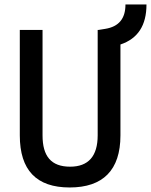

<svg xmlns="http://www.w3.org/2000/svg" viewBox="-20 -827 674 857"><path d="M291 9.8C439.5 9.8 517.6 -67.4 517.6 -222.7V-628.4C595.2 -654.3 633.8 -713.4 633.8 -807.1H540C540 -743.7 510.3 -708 449.7 -698.2L419.9 -693.4H416V-222.7C416 -129.9 374.5 -83 293 -83C208 -83 169.9 -129.9 169.9 -222.7V-693.4H68.4V-222.7C68.4 -67.4 142.6 9.8 291 9.8Z"/></svg>

Font: Cascadia Mono NF
Style: Regular
Weight: 400
Monospace: yes
Designer: Aaron Bell
Foundry: Saja Typeworks
Version: Version 2404.023